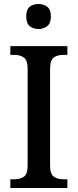

<svg xmlns="http://www.w3.org/2000/svg" viewBox="-20 -946 391 966"><path d="M32 0V-44H53Q80 -44 99.5 -56.5Q119 -69 119 -112V-601Q119 -644 99.5 -657Q80 -670 53 -670H32V-714H319V-670H298Q270 -670 251 -657Q232 -644 232 -601V-112Q232 -70 251 -57Q270 -44 298 -44H319V0ZM174 -800Q147 -800 129.5 -814.5Q112 -829 112 -863Q112 -898 129.5 -912Q147 -926 174 -926Q199 -926 217.5 -912Q236 -898 236 -863Q236 -829 217.5 -814.5Q199 -800 174 -800Z"/></svg>

Font: Noto Serif Georgian SemiCondensed Medium
Style: Regular
Weight: 500
Width: 4
Designer: Monotype Design Team, Akaki Razmadze
Foundry: Google LLC
Version: Version 2.003; ttfautohint (v1.8.4.7-5d5b)